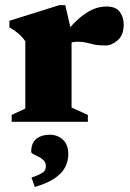

<svg xmlns="http://www.w3.org/2000/svg" viewBox="-20 -486 520 766"><path d="M405 -460Q442.5 -460 458 -438.5Q473.5 -417 473.5 -388Q473.5 -346 449.5 -325.2Q425.5 -304.5 401 -304.5Q373.5 -304.5 356.5 -308.2Q339.5 -312 324.8 -315.8Q310 -319.5 290 -319.5Q278 -319.5 268.2 -317.2Q258.5 -315 249.5 -310Q240.5 -305 230 -296.5L217.5 -327.5Q246.5 -364 271 -389.2Q295.5 -414.5 317.8 -430Q340 -445.5 361.5 -452.8Q383 -460 405 -460ZM265.5 -356V-57L330.5 -27.5V0H26.5V-27.5L81 -53V-321.5Q72.5 -334 62.8 -343.5Q53 -353 41.8 -361.2Q30.5 -369.5 17.5 -376.5V-403L216.5 -465.5H240.5ZM105.5 222.5Q142.5 209.5 152.8 200.8Q163 192 163 177Q163 162.5 154.2 153.8Q145.5 145 133.8 139.2Q122 133.5 113.2 129Q104.5 124.5 104.5 120Q104.5 84.5 125 68Q145.5 51.5 178 51.5Q210.5 51.5 231.5 71.8Q252.5 92 252.5 129Q252.5 157.5 239.5 182Q226.5 206.5 197.2 226Q168 245.5 119 260Z"/></svg>

Font: Newsreader 16pt 16pt ExtraBold
Style: Regular
Weight: 800
Version: Version 1.003